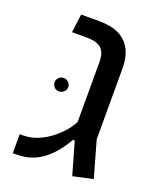

<svg xmlns="http://www.w3.org/2000/svg" viewBox="-117 -665 607 741"><g transform="rotate(20 187.0 -294.0)"><path d="M269 5 231 -128H224Q206 -97 186.5 -73.5Q167 -50 144.5 -33.5Q122 -17 96 -8.5Q70 0 38 0H23V-78H36Q67 -78 95.5 -89.5Q124 -101 148.5 -120Q173 -139 190.5 -159.5Q208 -180 217 -199V-444Q217 -483 199 -500Q181 -517 140 -517H78L88 -593H163Q212 -593 244 -577Q276 -561 292.5 -530Q309 -499 309 -453V-161L351 -13ZM109 -285Q97 -285 89 -293Q81 -301 81 -313Q81 -324 89 -332Q97 -340 109 -340Q120 -340 128.5 -332Q137 -324 137 -313Q137 -301 128.5 -293Q120 -285 109 -285Z"/></g></svg>

Font: Noto Sans Hebrew Thin
Style: Regular
Weight: 400
Version: Version 3.001